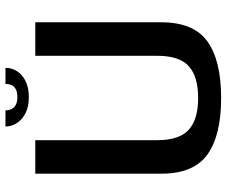

<svg xmlns="http://www.w3.org/2000/svg" viewBox="-83 -741 828 702"><g transform="rotate(-90 331.0 -390.0)"><path d="M323.5 4.5Q461 4.5 530.8 -45.8Q600.5 -96 600.5 -214.5V-675H478V-229Q478 -148 440 -113.8Q402 -79.5 323.5 -79.5Q245.5 -79.5 207.5 -114Q169.5 -148.5 169.5 -229V-675H47V-214.5Q47 -96 116.8 -45.8Q186.5 4.5 323.5 4.5ZM326.5 -698.5Q361 -698.5 385 -710.2Q409 -722 421.5 -741.5Q434 -761 434 -784H375Q375 -771 370.5 -761.2Q366 -751.5 355.2 -746Q344.5 -740.5 326.5 -740.5Q310 -740.5 299.2 -746Q288.5 -751.5 283.5 -761.2Q278.5 -771 278.5 -784H219.5Q219.5 -761 232.5 -741.5Q245.5 -722 269.5 -710.2Q293.5 -698.5 326.5 -698.5Z"/></g></svg>

Font: Anybody UltraCondensed Thin Medium
Style: Regular
Weight: 500
Version: Version 1.111